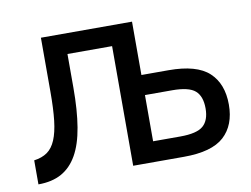

<svg xmlns="http://www.w3.org/2000/svg" viewBox="-64 -619 937 716"><g transform="rotate(-10 405.0 -261.5)"><path d="M27 -84Q57 -88 77 -102Q97 -116 109 -144.5Q121 -173 126 -217Q131 -261 131 -325V-530H476V-328H579Q685 -328 731.5 -285Q778 -242 778 -163Q778 -85 731.5 -42.5Q685 0 579 0H387V-453H218V-325Q218 -240 207.5 -177Q197 -114 174 -73.5Q151 -33 115 -13Q79 7 27 7ZM579 -77Q642 -77 666 -98Q690 -119 690 -164Q690 -210 666 -231Q642 -252 579 -252H476V-77Z"/></g></svg>

Font: Golos UI VF
Style: Regular
Weight: 400
Designer: A.Korolkova, Vitaly Kuzmin
Foundry: ParaType Ltd
Version: Version 2.000